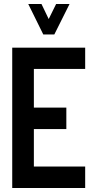

<svg xmlns="http://www.w3.org/2000/svg" viewBox="-20 -938 484 958"><path d="M196 -766 121 -918H187L223 -843L260 -918H327L251 -766ZM41 0V-700H405V-594H149V-401H311V-294H149V-107H405V0Z"/></svg>

Font: Stick No Bills SemiBold
Style: Regular
Weight: 600
Designer: Kosala Senevirathne, Siva Puranthara, Lasantha Premarathna, Tharique Azeez
Foundry: mooniak
Version: Version 2.000